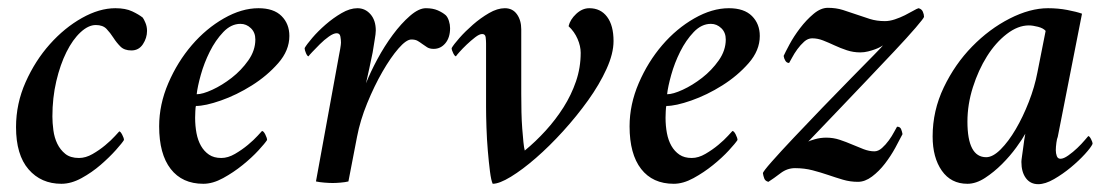

<svg xmlns="http://www.w3.org/2000/svg" viewBox="-20 -464 2851 491"><path d="M275 -443Q301 -443 318 -435Q335 -427 345 -419Q348 -415 352 -405.5Q356 -396 356 -385Q356 -367 345.5 -351Q335 -335 316 -335Q298 -335 288 -345Q278 -355 270 -367.5Q262 -380 252.5 -390Q243 -400 225 -400Q206 -400 186 -381.5Q166 -363 150 -331Q134 -299 124 -256.5Q114 -214 114 -166Q114 -150 116.5 -131Q119 -112 126.5 -96.5Q134 -81 147 -70.5Q160 -60 182 -60Q199 -60 216.5 -70Q234 -80 249 -92.5Q264 -105 274 -116Q284 -127 285 -128Q288 -128 292.5 -119.5Q297 -111 297 -106Q293 -99 276.5 -80.5Q260 -62 237.5 -42.5Q215 -23 188.5 -8.5Q162 6 137 6Q85 6 53 -31Q21 -68 21 -139Q21 -199 45.5 -254Q70 -309 107.5 -351Q145 -393 189.5 -418Q234 -443 275 -443Z M483 -223Q498 -223 523 -234.5Q548 -246 572.5 -265Q597 -284 615 -309.5Q633 -335 633 -363Q633 -381 621.5 -392Q610 -403 595 -403Q571 -403 551 -382Q531 -361 516.5 -332Q502 -303 493.5 -272.5Q485 -242 483 -223ZM641 -443Q680 -443 700 -423Q720 -403 720 -372Q720 -335 691.5 -302.5Q663 -270 624 -245.5Q585 -221 545 -207Q505 -193 481 -193Q480 -191 479.5 -179Q479 -167 479 -163Q479 -142 482.5 -123.5Q486 -105 494 -91Q502 -77 514.5 -68.5Q527 -60 546 -60Q563 -60 581 -70.5Q599 -81 614 -93.5Q629 -106 639 -117Q649 -128 650 -129Q654 -129 658.5 -120Q663 -111 663 -106Q658 -98 641 -79.5Q624 -61 600.5 -42Q577 -23 550.5 -8.5Q524 6 500 6Q446 6 416.5 -32Q387 -70 387 -141Q387 -197 410.5 -251.5Q434 -306 470.5 -348.5Q507 -391 552.5 -417Q598 -443 641 -443Z M894 -443Q914 -443 927.5 -427.5Q941 -412 941 -386Q941 -378 938 -361Q935 -344 933 -330Q929 -310 924.5 -289.5Q920 -269 916 -251Q927 -279 945 -312.5Q963 -346 984.5 -375Q1006 -404 1028.5 -423.5Q1051 -443 1069 -443Q1087 -443 1099.5 -437.5Q1112 -432 1120 -425Q1125 -420 1128 -410.5Q1131 -401 1131 -392Q1131 -368 1119 -353.5Q1107 -339 1089 -339Q1079 -339 1072.5 -343Q1066 -347 1060 -351.5Q1054 -356 1048 -359.5Q1042 -363 1032 -363Q1019 -363 999 -340Q979 -317 958 -280.5Q937 -244 919 -200Q901 -156 893 -114L871 0Q863 2 851 3Q839 4 831 4Q822 4 809.5 3Q797 2 788 0L847 -323Q848 -327 850 -339Q852 -351 852 -355Q852 -362 850.5 -370.5Q849 -379 841 -379Q833 -379 821 -370.5Q809 -362 798 -351Q787 -340 778.5 -331Q770 -322 769 -320Q766 -320 762.5 -328Q759 -336 759 -341Q764 -350 778.5 -367Q793 -384 812.5 -401Q832 -418 853.5 -430.5Q875 -443 894 -443Z M1322 -79Q1350 -102 1375.5 -130Q1401 -158 1421 -189.5Q1441 -221 1453 -256Q1465 -291 1465 -329Q1465 -346 1457 -364.5Q1449 -383 1434 -397Q1438 -414 1453.5 -428.5Q1469 -443 1487 -443Q1516 -443 1532.5 -421Q1549 -399 1549 -359Q1549 -327 1531 -287.5Q1513 -248 1484 -207.5Q1455 -167 1420 -128.5Q1385 -90 1350.5 -60Q1316 -30 1286.5 -12Q1257 6 1240 6Q1236 -2 1233 -25.5Q1230 -49 1227.5 -78.5Q1225 -108 1224 -138.5Q1223 -169 1223 -190V-353Q1223 -360 1222 -368.5Q1221 -377 1213 -377Q1206 -377 1195 -368.5Q1184 -360 1173.5 -350Q1163 -340 1155 -331Q1147 -322 1146 -320Q1143 -320 1139 -328Q1135 -336 1135 -341Q1140 -350 1155 -367Q1170 -384 1189.5 -401Q1209 -418 1230.5 -430.5Q1252 -443 1271 -443Q1291 -443 1302 -427.5Q1313 -412 1313 -389V-224Q1313 -200 1313.5 -177.5Q1314 -155 1315.5 -135.5Q1317 -116 1318.5 -101Q1320 -86 1322 -79Z M1686 -223Q1701 -223 1726 -234.5Q1751 -246 1775.5 -265Q1800 -284 1818 -309.5Q1836 -335 1836 -363Q1836 -381 1824.5 -392Q1813 -403 1798 -403Q1774 -403 1754 -382Q1734 -361 1719.5 -332Q1705 -303 1696.5 -272.5Q1688 -242 1686 -223ZM1844 -443Q1883 -443 1903 -423Q1923 -403 1923 -372Q1923 -335 1894.5 -302.5Q1866 -270 1827 -245.5Q1788 -221 1748 -207Q1708 -193 1684 -193Q1683 -191 1682.5 -179Q1682 -167 1682 -163Q1682 -142 1685.5 -123.5Q1689 -105 1697 -91Q1705 -77 1717.5 -68.5Q1730 -60 1749 -60Q1766 -60 1784 -70.5Q1802 -81 1817 -93.5Q1832 -106 1842 -117Q1852 -128 1853 -129Q1857 -129 1861.5 -120Q1866 -111 1866 -106Q1861 -98 1844 -79.5Q1827 -61 1803.5 -42Q1780 -23 1753.5 -8.5Q1727 6 1703 6Q1649 6 1619.5 -32Q1590 -70 1590 -141Q1590 -197 1613.5 -251.5Q1637 -306 1673.5 -348.5Q1710 -391 1755.5 -417Q1801 -443 1844 -443Z M2097 -444Q2118 -444 2135.5 -438.5Q2153 -433 2170 -427Q2187 -421 2204.5 -415.5Q2222 -410 2243 -410Q2255 -410 2268.5 -414.5Q2282 -419 2294 -425Q2306 -431 2315.5 -436.5Q2325 -442 2329 -443Q2337 -441 2340 -434Q2343 -427 2343 -421Q2343 -418 2321.5 -393Q2300 -368 2267 -333Q2234 -298 2196 -258Q2158 -218 2125 -183.5Q2092 -149 2070 -126Q2048 -103 2047 -102Q2050 -104 2064 -108Q2078 -112 2093 -112Q2111 -112 2127.5 -106.5Q2144 -101 2159 -94.5Q2174 -88 2188.5 -82.5Q2203 -77 2216 -77Q2226 -77 2235.5 -85.5Q2245 -94 2253 -105Q2261 -116 2266.5 -126.5Q2272 -137 2274 -140Q2282 -140 2284.5 -133.5Q2287 -127 2288 -121Q2281 -107 2269.5 -86Q2258 -65 2243 -45.5Q2228 -26 2210 -12.5Q2192 1 2174 1Q2154 1 2135.5 -4.5Q2117 -10 2098 -16.5Q2079 -23 2058 -28.5Q2037 -34 2013 -34Q1993 -34 1976 -21Q1959 -8 1945 1Q1937 -1 1934.5 -7.5Q1932 -14 1931 -21Q1931 -25 1953.5 -50.5Q1976 -76 2010 -112Q2044 -148 2083.5 -189Q2123 -230 2157.5 -265Q2192 -300 2215 -323.5Q2238 -347 2238 -348Q2237 -347 2231.5 -344Q2226 -341 2218 -338Q2210 -335 2200 -332.5Q2190 -330 2180 -330Q2162 -330 2145.5 -335.5Q2129 -341 2114 -348Q2099 -355 2085 -360.5Q2071 -366 2057 -366Q2046 -366 2036.5 -357.5Q2027 -349 2019 -338Q2011 -327 2005.5 -316.5Q2000 -306 1998 -303Q1992 -303 1988.5 -308.5Q1985 -314 1984 -321Q1988 -330 1999 -350.5Q2010 -371 2026 -392Q2042 -413 2060.5 -428.5Q2079 -444 2097 -444Z M2611 -399Q2583 -399 2554.5 -377Q2526 -355 2504 -320Q2482 -285 2468 -241Q2454 -197 2454 -153Q2454 -62 2502 -62Q2519 -62 2539 -82Q2559 -102 2577.5 -133.5Q2596 -165 2611 -203.5Q2626 -242 2633 -279L2654 -385Q2648 -392 2634.5 -395.5Q2621 -399 2611 -399ZM2660 -443Q2686 -443 2709.5 -438.5Q2733 -434 2747 -429L2685 -114Q2683 -110 2681.5 -99Q2680 -88 2680 -80Q2680 -72 2682.5 -65Q2685 -58 2692 -58Q2700 -58 2712 -66.5Q2724 -75 2735 -85.5Q2746 -96 2754 -105.5Q2762 -115 2763 -116Q2766 -116 2770 -108.5Q2774 -101 2774 -96Q2770 -87 2754.5 -70Q2739 -53 2718.5 -36Q2698 -19 2675.5 -6Q2653 7 2635 7Q2615 7 2603.5 -8.5Q2592 -24 2592 -50Q2592 -54 2593.5 -64Q2595 -74 2596.5 -85.5Q2598 -97 2599.5 -107.5Q2601 -118 2602 -122Q2595 -109 2579 -87Q2563 -65 2542.5 -44.5Q2522 -24 2499 -9Q2476 6 2454 6Q2412 6 2388.5 -27.5Q2365 -61 2365 -115Q2365 -181 2393.5 -240.5Q2422 -300 2466 -345Q2510 -390 2562 -416.5Q2614 -443 2660 -443Z"/></svg>

Font: Vermiglione Medium
Style: Italic
Weight: 500
Italic angle: -11°
Version: Version 1.000